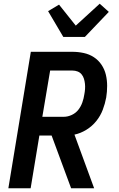

<svg xmlns="http://www.w3.org/2000/svg" viewBox="-20 -1014 640 1034"><path d="M145 0H25L146 -735H370Q401 -735 431 -728.5Q461 -722 485.5 -706Q510 -690 526.5 -665.5Q543 -641 550 -612Q557 -583 557 -551.5Q557 -520 552 -489Q546 -456 533.5 -423Q521 -390 498.5 -362Q476 -334 445 -315Q414 -296 381 -289L487 0H363L258 -284H192ZM208 -385H323Q345 -385 366.5 -395Q388 -405 402 -423Q416 -441 423.5 -462.5Q431 -484 434 -505Q437 -520 438 -534.5Q439 -549 437.5 -563Q436 -577 432 -590Q428 -603 419.5 -613.5Q411 -624 398 -629Q385 -634 371 -634H250ZM321 -815 239 -954 298 -989 388 -876 517 -994 566 -950 437 -815Z"/></svg>

Font: Iosevka Aile Oblique
Style: Bold
Weight: 700
Italic angle: -9°
Designer: Belleve Invis
Foundry: Belleve Invis
Version: Version 31.1.0; ttfautohint (v1.8.4)